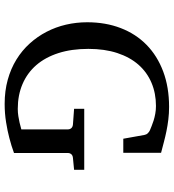

<svg xmlns="http://www.w3.org/2000/svg" viewBox="19 -746 743 821"><g transform="rotate(90 390.5 -335.5)"><path d="M655.3 -275.9Q644.5 -274.9 639.4 -268.8Q634.3 -262.7 634.3 -254.9V-23.9Q604 -12.7 569.8 -3.9Q540.5 3.9 502.7 10Q464.8 16.1 424.3 16.1Q368.7 16.1 321 2.9Q273.4 -10.3 234.6 -34.2Q195.8 -58.1 166 -91.1Q136.2 -124 116 -163.1Q95.7 -202.1 85.4 -246.3Q75.2 -290.5 75.2 -336.9Q75.2 -415.5 100.1 -480.2Q125 -544.9 171.9 -590.8Q218.8 -636.7 285.9 -661.9Q353 -687 437 -687Q465.3 -687 491 -683.8Q516.6 -680.7 540.5 -675.8Q564.5 -670.9 587.4 -664.8Q610.4 -658.7 633.3 -652.8V-491.2H573.2L557.1 -581.1Q555.7 -589.8 549.8 -595.9Q543.9 -602.1 537.1 -605Q529.8 -607.9 519.3 -612.3Q508.8 -616.7 495.6 -620.8Q482.4 -625 466.6 -627.9Q450.7 -630.9 433.1 -630.9Q378.9 -630.9 334 -611.8Q289.1 -592.8 256.8 -556.2Q224.6 -519.5 206.8 -465.6Q189 -411.6 189 -341.8Q189 -270 207 -213.9Q225.1 -157.7 258.5 -119.1Q292 -80.6 339.4 -60.3Q386.7 -40 445.3 -40Q461.9 -40 477.1 -42.5Q492.2 -44.9 503.9 -47.6Q515.6 -50.3 523.4 -52.7Q531.2 -55.2 533.2 -55.2V-254.9Q533.2 -262.7 528.1 -268.8Q522.9 -274.9 512.2 -275.9L445.3 -280.8V-324.2H706.1V-280.8Z"/></g></svg>

Font: BabelStone Ogham Fixed
Style: Regular
Weight: 400
Monospace: yes
Designer: Andrew West
Foundry: BabelStone
Version: Version 2.02 March 14, 2022